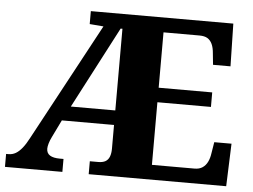

<svg xmlns="http://www.w3.org/2000/svg" viewBox="-51 -778 1112 843"><g transform="rotate(5 505.0 -357.0)"><path d="M0 0V-57H10Q28 -57 42.5 -65.5Q57 -74 71 -91.5Q85 -109 99 -136L377 -652L316 -657V-714H944L948 -526H871L866 -575Q864 -601 856.5 -617Q849 -633 836 -641Q823 -649 800 -649H642V-405H878V-341H642V-65H830Q851 -65 865 -74.5Q879 -84 887 -100.5Q895 -117 898 -139L906 -188H982L975 0H369V-57H406Q426 -57 438 -64Q450 -71 455.5 -85.5Q461 -100 461 -120V-225H231L194 -149Q186 -133 182 -119Q178 -105 178 -96Q178 -76 193 -66.5Q208 -57 237 -57H253V0ZM265 -289H461V-649H453Z"/></g></svg>

Font: Noto Serif Armenian ExtraBold
Style: Regular
Weight: 800
Version: Version 2.007